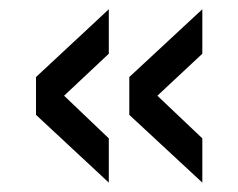

<svg xmlns="http://www.w3.org/2000/svg" viewBox="-20 -492 510 411"><path d="M212.9 -101.1 57.1 -246.1V-327.1L212.9 -472.2V-377L117.2 -287.1L212.9 -195.8ZM413.1 -101.1 256.8 -246.1V-327.1L413.1 -472.2V-377L316.9 -287.1L413.1 -195.8Z"/></svg>

Font: Creato Display Medium
Style: Regular
Weight: 500
Version: Version 1.000